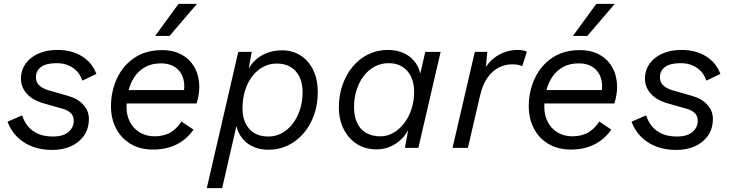

<svg xmlns="http://www.w3.org/2000/svg" viewBox="-20 -770 3802 1000"><path d="M252 11Q194 11 147.5 -7Q101 -25 68.5 -58Q36 -91 19 -136L95 -169Q114 -114 154 -86.5Q194 -59 256 -59Q309 -59 336.5 -82.5Q364 -106 364 -140Q364 -166 349 -181Q334 -196 302 -205L213 -230Q151 -247 120 -281.5Q89 -316 89 -361Q89 -403 112 -436.5Q135 -470 178 -490Q221 -510 280 -510Q351 -510 405 -478Q459 -446 482 -385L409 -350Q400 -378 381 -398.5Q362 -419 335.5 -430Q309 -441 275 -441Q220 -441 193.5 -421Q167 -401 167 -368Q167 -340 186.5 -323.5Q206 -307 235 -299L333 -271Q384 -257 413.5 -225Q443 -193 443 -151Q443 -101 418 -64.5Q393 -28 350 -8.5Q307 11 252 11Z M778 9Q709 9 659.5 -21Q610 -51 584 -102Q558 -153 558 -216Q558 -294 589 -361Q620 -428 679.5 -468.5Q739 -509 824 -509Q885 -509 928.5 -484Q972 -459 995 -415.5Q1018 -372 1018 -317Q1018 -297 1014.5 -275.5Q1011 -254 1004 -231H597V-301H969L934 -273Q937 -285 938.5 -297Q940 -309 940 -320Q940 -356 925.5 -383Q911 -410 884 -425Q857 -440 819 -440Q770 -440 735.5 -420.5Q701 -401 679.5 -368Q658 -335 648.5 -294.5Q639 -254 639 -213Q639 -168 657.5 -133.5Q676 -99 709 -79.5Q742 -60 787 -60Q838 -61 871 -82Q904 -103 925 -137L988 -95Q966 -63 935 -39.5Q904 -16 864.5 -3.5Q825 9 778 9ZM910 -750H1006L863 -583H788Z M1057 210 1221 -500H1291L1269 -377L1256 -365Q1268 -410 1295.5 -442Q1323 -474 1363 -491Q1403 -508 1449 -508Q1502 -508 1544 -482Q1586 -456 1610.5 -407Q1635 -358 1635 -290Q1635 -226 1615.5 -171Q1596 -116 1561 -75.5Q1526 -35 1479.5 -12.5Q1433 10 1378 10Q1329 10 1291 -9.5Q1253 -29 1231 -65Q1209 -101 1206 -148L1221 -156L1137 210ZM1379 -59Q1415 -59 1447 -76Q1479 -93 1503.5 -124.5Q1528 -156 1542 -198Q1556 -240 1556 -290Q1556 -338 1539 -371.5Q1522 -405 1492 -422Q1462 -439 1422 -439Q1383 -439 1350.5 -421.5Q1318 -404 1294 -373Q1270 -342 1256.5 -299Q1243 -256 1243 -205Q1243 -140 1277.5 -99.5Q1312 -59 1379 -59Z M1941 8Q1883 8 1839 -20Q1795 -48 1770 -97.5Q1745 -147 1745 -212Q1745 -274 1764 -328Q1783 -382 1817 -423Q1851 -464 1898 -487Q1945 -510 2000 -510Q2044 -510 2079 -495Q2114 -480 2137 -452.5Q2160 -425 2169 -387L2195 -500H2275L2159 0H2089L2106 -93Q2082 -47 2037.5 -19.5Q1993 8 1941 8ZM1962 -60Q1997 -60 2028.5 -78Q2060 -96 2084.5 -127.5Q2109 -159 2123 -201.5Q2137 -244 2137 -293Q2137 -338 2120.5 -371.5Q2104 -405 2074.5 -423Q2045 -441 2005 -441Q1965 -441 1932 -423.5Q1899 -406 1875 -375Q1851 -344 1837.5 -302.5Q1824 -261 1824 -213Q1824 -164 1840 -130Q1856 -96 1886.5 -78Q1917 -60 1962 -60Z M2337 0 2453 -500H2518L2507 -385L2495 -392Q2511 -429 2539 -455.5Q2567 -482 2602.5 -496Q2638 -510 2673 -510Q2689 -510 2701.5 -508Q2714 -506 2724 -501L2700 -425Q2690 -430 2677.5 -432.5Q2665 -435 2648 -435Q2610 -435 2576.5 -417.5Q2543 -400 2518 -364Q2493 -328 2480 -271L2417 0Z M2954 9Q2885 9 2835.5 -21Q2786 -51 2760 -102Q2734 -153 2734 -216Q2734 -294 2765 -361Q2796 -428 2855.5 -468.5Q2915 -509 3000 -509Q3061 -509 3104.5 -484Q3148 -459 3171 -415.5Q3194 -372 3194 -317Q3194 -297 3190.5 -275.5Q3187 -254 3180 -231H2773V-301H3145L3110 -273Q3113 -285 3114.5 -297Q3116 -309 3116 -320Q3116 -356 3101.5 -383Q3087 -410 3060 -425Q3033 -440 2995 -440Q2946 -440 2911.5 -420.5Q2877 -401 2855.5 -368Q2834 -335 2824.5 -294.5Q2815 -254 2815 -213Q2815 -168 2833.5 -133.5Q2852 -99 2885 -79.5Q2918 -60 2963 -60Q3014 -61 3047 -82Q3080 -103 3101 -137L3164 -95Q3142 -63 3111 -39.5Q3080 -16 3040.5 -3.5Q3001 9 2954 9ZM3086 -750H3182L3039 -583H2964Z M3502 11Q3444 11 3397.5 -7Q3351 -25 3318.5 -58Q3286 -91 3269 -136L3345 -169Q3364 -114 3404 -86.5Q3444 -59 3506 -59Q3559 -59 3586.5 -82.5Q3614 -106 3614 -140Q3614 -166 3599 -181Q3584 -196 3552 -205L3463 -230Q3401 -247 3370 -281.5Q3339 -316 3339 -361Q3339 -403 3362 -436.5Q3385 -470 3428 -490Q3471 -510 3530 -510Q3601 -510 3655 -478Q3709 -446 3732 -385L3659 -350Q3650 -378 3631 -398.5Q3612 -419 3585.5 -430Q3559 -441 3525 -441Q3470 -441 3443.5 -421Q3417 -401 3417 -368Q3417 -340 3436.5 -323.5Q3456 -307 3485 -299L3583 -271Q3634 -257 3663.5 -225Q3693 -193 3693 -151Q3693 -101 3668 -64.5Q3643 -28 3600 -8.5Q3557 11 3502 11Z"/></svg>

Font: Work Sans
Style: Italic
Weight: 400
Italic angle: -13°
Designer: Wei Huang
Foundry: Wei Huang
Version: Version 2.012